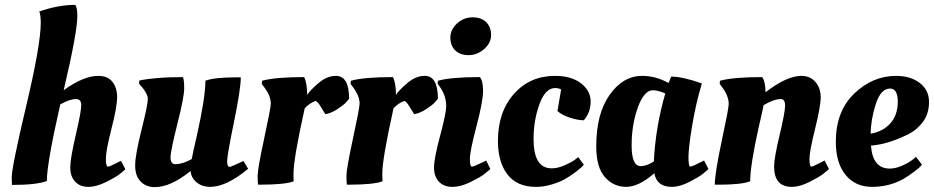

<svg xmlns="http://www.w3.org/2000/svg" viewBox="-20 -754 3828 787"><path d="M147 -660C147 -600.7 127.2 -487.3 87.5 -320C47.8 -152.7 28 -54.7 28 -26C28 -17.3 28.3 -7.3 29 4C96.3 4 144 -1.3 172 -12C172 -60 190.3 -164.7 227 -326C253 -340.7 274.7 -348 292 -348C306 -348 313 -339.5 313 -322.5C313 -305.5 305.5 -264.8 290.5 -200.5C275.5 -136.2 268 -91.8 268 -67.5C268 -43.2 274.7 -23.8 288 -9.5C301.3 4.8 319.2 12 341.5 12C363.8 12 388.3 5.3 415 -8C441.7 -21.3 460 -32 470 -40C480 -48 488 -54.7 494 -60L476 -95L464 -89C441.3 -77 427.3 -71 422 -71C416.7 -71 414 -82 414 -104C414 -126 421.7 -166.8 437 -226.5C452.3 -286.2 460 -329.2 460 -355.5C460 -381.8 453.5 -403 440.5 -419C427.5 -435 408.3 -443 383 -443C342.3 -443 295 -423.3 241 -384C278.3 -542.7 297 -644 297 -688C297 -712.7 294 -728 288 -734C242 -734 193 -725 141 -707C145 -697.7 147 -682 147 -660Z M560 -221.5C542.7 -152.5 534 -103.8 534 -75.5C534 -47.2 541.5 -25.3 556.5 -10C571.5 5.3 590.7 13 614 13C658 13 707 -9 761 -53C763 -33.7 771.5 -18 786.5 -6C801.5 6 819.7 12 841 12C885.7 12 937.7 -12.7 997 -62L978 -94C944 -78 925 -70 921 -70C914.3 -70 911 -77.8 911 -93.5C911 -109.2 920.3 -162.5 939 -253.5C957.7 -344.5 967 -405.7 967 -437H948C887.3 -437 845.3 -432.3 822 -423C822 -377 810 -300.7 786 -194C775.3 -148.7 768.7 -118 766 -102C740.7 -88 718.3 -81 699 -81C685.7 -81 679 -90 679 -108C679 -126 688.3 -172 707 -246C725.7 -320 735 -368.3 735 -391C735 -413.7 733.3 -429.3 730 -438C656 -438 596.3 -433.3 551 -424L550 -411C574 -385 586 -364.2 586 -348.5C586 -332.8 577.3 -290.5 560 -221.5Z M1045 3C1114.3 3 1160.7 -1.7 1184 -11C1183.3 -17 1183 -27.3 1183 -42C1183 -82.7 1198.3 -172 1229 -310C1241.7 -324 1256.3 -334 1273 -340C1278.3 -340 1286.3 -331 1297 -313C1307.7 -295 1313.3 -286 1314 -286C1330 -288.7 1346.5 -295.7 1363.5 -307C1380.5 -318.3 1391.8 -327.2 1397.5 -333.5L1411 -349C1411 -411.7 1393 -443 1357 -443C1332.3 -443 1308.3 -433 1285 -413C1261.7 -393 1246.3 -377 1239 -365C1239 -396.3 1235 -420.7 1227 -438C1147.7 -438 1090 -433 1054 -423L1053 -410L1062 -398C1080.7 -373.3 1090 -350.7 1090 -330C1090 -318 1081 -270.3 1063 -187C1045 -103.7 1036 -52.5 1036 -33.5C1036 -14.5 1036.7 -2.3 1038 3Z M1409 3C1478.3 3 1524.7 -1.7 1548 -11C1547.3 -17 1547 -27.3 1547 -42C1547 -82.7 1562.3 -172 1593 -310C1605.7 -324 1620.3 -334 1637 -340C1642.3 -340 1650.3 -331 1661 -313C1671.7 -295 1677.3 -286 1678 -286C1694 -288.7 1710.5 -295.7 1727.5 -307C1744.5 -318.3 1755.8 -327.2 1761.5 -333.5L1775 -349C1775 -411.7 1757 -443 1721 -443C1696.3 -443 1672.3 -433 1649 -413C1625.7 -393 1610.3 -377 1603 -365C1603 -396.3 1599 -420.7 1591 -438C1511.7 -438 1454 -433 1418 -423L1417 -410L1426 -398C1444.7 -373.3 1454 -350.7 1454 -330C1454 -318 1445 -270.3 1427 -187C1409 -103.7 1400 -52.5 1400 -33.5C1400 -14.5 1400.7 -2.3 1402 3Z M1933 -236.5C1951 -304.8 1960 -353 1960 -381C1960 -409 1955.7 -428 1947 -438C1867.7 -438 1810.3 -433 1775 -423L1774 -410L1783 -398C1800.3 -373.3 1809 -347 1809 -319C1809 -300.3 1800.7 -259.8 1784 -197.5C1767.3 -135.2 1759 -91.8 1759 -67.5C1759 -43.2 1765.7 -23.8 1779 -9.5C1792.3 4.8 1810.7 12 1834 12C1857.3 12 1882.7 5.2 1910 -8.5C1937.3 -22.2 1956 -33 1966 -41C1976 -49 1984 -55.7 1990 -61L1973 -96L1961 -90C1934.3 -77.3 1919 -71 1915 -71C1909 -71 1906 -81.5 1906 -102.5C1906 -123.5 1915 -168.2 1933 -236.5ZM1826 -600C1826 -578 1832.7 -560.5 1846 -547.5C1859.3 -534.5 1877.7 -528 1901 -528C1924.3 -528 1945.5 -536.3 1964.5 -553C1983.5 -569.7 1993 -588.8 1993 -610.5C1993 -632.2 1986.3 -649.7 1973 -663C1959.7 -676.3 1941 -683 1917 -683C1893 -683 1871.8 -674.7 1853.5 -658C1835.2 -641.3 1826 -622 1826 -600Z M2255 -393C2265.7 -393 2274 -391 2280 -387L2265 -299C2276.3 -288.3 2293 -279.3 2315 -272C2337 -264.7 2356.3 -261 2373 -261C2391.7 -282.3 2401 -307.8 2401 -337.5C2401 -367.2 2387.8 -392.2 2361.5 -412.5C2335.2 -432.8 2299.7 -443 2255 -443C2186.3 -443 2130.2 -418.3 2086.5 -369C2042.8 -319.7 2021 -255.3 2021 -176C2021 -118.7 2034 -73 2060 -39C2086 -5 2125 12 2177 12C2198.3 12 2220 8.7 2242 2C2264 -4.7 2282 -12 2296 -20C2310 -28 2325 -38 2341 -50C2357 -62 2367.7 -71.7 2373 -79L2350 -110L2335 -98C2324.3 -90.7 2310 -83.2 2292 -75.5C2274 -67.8 2257 -64 2241 -64C2191.7 -64 2167 -104 2167 -184C2167 -234.7 2175 -282.2 2191 -326.5C2207 -370.8 2228.3 -393 2255 -393Z M2720 -414C2685.3 -433.3 2649.3 -443 2612 -443C2560 -443 2515.7 -417.2 2479 -365.5C2442.3 -313.8 2424 -243.3 2424 -154C2424 -96.7 2435.8 -54.7 2459.5 -28C2483.2 -1.3 2512.2 12 2546.5 12C2580.8 12 2619.3 -6.7 2662 -44C2668.7 -6.7 2692.7 12 2734 12C2755.3 12 2779.3 5.2 2806 -8.5C2832.7 -22.2 2850.8 -33 2860.5 -41L2884 -61L2866 -96L2854 -90C2828.7 -77.3 2814 -71 2810 -71C2804.7 -71 2802 -83.8 2802 -109.5C2802 -135.2 2807 -178.2 2817 -238.5C2827 -298.8 2840.3 -356.7 2857 -412C2804.3 -430.7 2762.3 -440 2731 -440C2725 -424 2721.3 -415.3 2720 -414ZM2606 -73C2581.3 -73 2569 -101.3 2569 -158C2569 -214.7 2577.5 -266.5 2594.5 -313.5C2611.5 -360.5 2632 -384 2656 -384C2670 -384 2687 -379.7 2707 -371C2680.3 -279 2664.7 -186 2660 -92C2640 -79.3 2622 -73 2606 -73Z M2929 3C2989.7 3 3031.7 -1.7 3055 -11C3055 -54.3 3066.7 -128.3 3090 -233C3101.3 -281.7 3108 -311.7 3110 -323C3138 -339.7 3161.7 -348 3181 -348C3192.3 -348 3198 -339 3198 -321C3198 -303 3190.5 -262.7 3175.5 -200C3160.5 -137.3 3153 -94.3 3153 -71C3153 -15.7 3177.3 12 3226 12C3247.3 12 3271.5 5.2 3298.5 -8.5C3325.5 -22.2 3344 -33 3354 -41C3364 -49 3372 -55.7 3378 -61L3360 -96L3348 -90C3324 -77.3 3310 -71 3306 -71C3300.7 -71 3298 -81.5 3298 -102.5C3298 -123.5 3305.7 -164.7 3321 -226C3336.3 -287.3 3344 -330.5 3344 -355.5C3344 -380.5 3336.8 -401.3 3322.5 -418C3308.2 -434.7 3289 -443 3265 -443C3225 -443 3176 -420.7 3118 -376C3117.3 -406 3112.7 -426.7 3104 -438C3024.7 -438 2967 -433 2931 -423L2930 -410L2939 -398C2957.7 -373.3 2967 -350 2967 -328C2967 -316 2957.5 -265.7 2938.5 -177C2919.5 -88.3 2910 -28.3 2910 3Z M3406 -173C3406 -115 3419.3 -69.7 3446 -37C3472.7 -4.3 3509 12 3555 12C3601 12 3643.3 1.3 3682 -20C3696 -28 3711 -38 3727 -50C3743 -62 3753.7 -71.7 3759 -79L3735 -111L3720 -99C3710 -91 3696 -83 3678 -75C3660 -67 3643 -63 3627 -63C3580.3 -63 3554.7 -94.3 3550 -157L3574 -160C3613.3 -166 3656.7 -180.7 3704 -204C3727.3 -216 3747.2 -233 3763.5 -255C3779.8 -277 3788 -304.2 3788 -336.5C3788 -368.8 3775.3 -394.7 3750 -414C3724.7 -433.3 3692.3 -443 3653 -443C3589 -443 3531.8 -418.8 3481.5 -370.5C3431.2 -322.2 3406 -256.3 3406 -173ZM3630 -249C3610 -226.3 3583 -212 3549 -206C3549 -243.3 3555.8 -283.5 3569.5 -326.5C3583.2 -369.5 3602.7 -391 3628 -391C3649.3 -391 3660 -373 3660 -337C3660 -301 3650 -271.7 3630 -249Z"/></svg>

Font: Oleo Script
Style: Regular
Weight: 400
Designer: Soytutype
Foundry: Soytutype
Version: Version 1.002